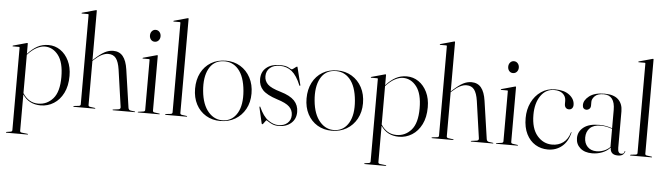

<svg xmlns="http://www.w3.org/2000/svg" viewBox="-54 -960 4941 1425"><g transform="rotate(5 2416.0 -248.0)"><path d="M127 -437.5V-361Q162.5 -400.5 199.5 -420.5Q236.5 -440.5 282 -440.5Q330.5 -440.5 370 -413.5Q409.5 -386.5 433 -338.2Q456.5 -290 456.5 -225.5Q456.5 -150.5 430 -97.8Q403.5 -45 359 -17Q314.5 11 261.5 11Q173.5 11 127 -59V212Q127 222.5 139 224.5L182.5 229.5Q187 230 187 232.5Q187 235 183.5 235H26Q23 235 23 232.5Q23 229.5 30 228.5L57 224.5Q69 222.5 69 212.5V-403Q69 -407.5 64 -407.5H18.5Q16 -407.5 16 -410Q16 -412 19 -413.5L116.5 -440.5Q120.5 -442 123 -442Q127 -442 127 -437.5ZM255 -427Q228 -427 194.8 -409.8Q161.5 -392.5 127 -354.5V-68.5Q170.5 -0.5 242 -0.5Q308 -0.5 352.5 -51Q397 -101.5 397 -212Q397 -321 356 -374Q315 -427 255 -427Z M616 -725V-357L624 -365Q670.5 -407.5 701.5 -423.5Q732.5 -439.5 763.5 -439.5Q810 -439.5 836.2 -407.5Q862.5 -375.5 872 -310L913 -29Q915.5 -11 931.5 -9L961 -5Q964.5 -4.5 964.5 -2.5Q964.5 0 961 0H800.5Q796.5 0 796.5 -2.5Q796.5 -5 801.5 -5.5L839 -10.5Q857 -13 854.5 -29L815 -305Q806.5 -361.5 786.8 -387.5Q767 -413.5 729.5 -413.5Q683 -413.5 627 -361.5L616 -351.5V-23Q616 -12.5 628 -10.5L663.5 -5.5Q668 -5.5 668 -2.5Q668 0 664.5 0H507Q504 0 504 -2.5Q504 -5 511 -6.5L546 -10.5Q558 -12.5 558 -22.5V-690Q558 -695 553 -695H507.5Q505 -695 505 -697.5Q505 -700 508 -701L605.5 -728Q609.5 -729.5 612 -729.5Q616 -729.5 616 -725Z M1064 -533.5Q1046.5 -533.5 1035.8 -546.2Q1025 -559 1025 -577.5Q1025 -596.5 1036.2 -609.2Q1047.5 -622 1064 -622Q1081.5 -622 1092.8 -609Q1104 -596 1104 -577.5Q1104 -559 1092.8 -546.2Q1081.5 -533.5 1064 -533.5ZM1096 -431.5V-23Q1096 -12.5 1108 -10.5L1143.5 -5.5Q1148 -5.5 1148 -2.5Q1148 0 1144.5 0H987Q984 0 984 -2.5Q984 -4 988 -5L1026 -10.5Q1038 -12.5 1038 -22.5V-397Q1038 -401.5 1033 -401.5H987.5Q985 -401.5 985 -404Q985 -406 988 -407.5L1085.5 -434.5Q1089.5 -436 1092 -436Q1096 -436 1096 -431.5Z M1300 -725V-23Q1300 -12.5 1312 -10.5L1347.5 -5.5Q1352 -5.5 1352 -2.5Q1352 0 1348.5 0H1191Q1188 0 1188 -2.5Q1188 -5 1195 -6.5L1230 -10.5Q1242 -12.5 1242 -22.5V-690Q1242 -695 1237 -695H1191.5Q1189 -695 1189 -697.5Q1189 -700 1192 -701L1289.5 -728Q1293.5 -729.5 1296 -729.5Q1300 -729.5 1300 -725Z M1604 -439.5Q1664 -439.5 1711.5 -410.8Q1759 -382 1786.2 -330.8Q1813.5 -279.5 1813.5 -213Q1813.5 -147 1785.8 -96.8Q1758 -46.5 1709.8 -18.2Q1661.5 10 1600 10Q1539.5 10 1492.8 -18Q1446 -46 1419.5 -96.2Q1393 -146.5 1393 -213Q1393 -280 1419.2 -331Q1445.5 -382 1493 -410.8Q1540.5 -439.5 1604 -439.5ZM1625 3Q1690.5 -2 1725.8 -62.8Q1761 -123.5 1752 -228Q1742.5 -334.5 1696.8 -386.8Q1651 -439 1581 -433.5Q1511.5 -428.5 1478 -366Q1444.5 -303.5 1454 -201.5Q1463.5 -99.5 1511 -45.5Q1558.5 8.5 1625 3Z M2032 3Q2074 3 2099.5 -19.8Q2125 -42.5 2125 -79Q2125 -116 2099.2 -141.2Q2073.5 -166.5 2006.5 -187Q1929 -212 1898.2 -244.5Q1867.5 -277 1867.5 -326Q1867.5 -380.5 1905 -411.2Q1942.5 -442 2004.5 -442Q2048.5 -442 2069.8 -430Q2091 -418 2095 -418Q2098.5 -418 2106.8 -424Q2115 -430 2122.8 -436Q2130.5 -442 2132.5 -442Q2135 -442 2136.5 -438L2168.5 -309Q2170 -303 2167.5 -301.5Q2164 -300 2162 -304Q2132.5 -376 2095 -406.2Q2057.5 -436.5 2006 -436.5Q1959.5 -436.5 1932.2 -413Q1905 -389.5 1905 -350.5Q1905 -315.5 1930 -290.5Q1955 -265.5 2027.5 -244.5Q2099 -223.5 2131 -189.8Q2163 -156 2163 -106Q2163 -54 2127.2 -22.5Q2091.5 9 2034.5 9Q2007.5 9 1987.8 0.5Q1968 -8 1956 -16.5Q1944 -25 1941 -25Q1939.5 -25 1933.8 -17Q1928 -9 1922 -1Q1916 7 1913.5 7Q1909 7 1908 2L1881.5 -114Q1880 -121 1882.5 -122.5Q1885 -123.5 1886.5 -121Q1917.5 -51 1956.5 -24Q1995.5 3 2032 3Z M2434.5 -439.5Q2494.5 -439.5 2542 -410.8Q2589.5 -382 2616.8 -330.8Q2644 -279.5 2644 -213Q2644 -147 2616.2 -96.8Q2588.5 -46.5 2540.2 -18.2Q2492 10 2430.5 10Q2370 10 2323.2 -18Q2276.5 -46 2250 -96.2Q2223.5 -146.5 2223.5 -213Q2223.5 -280 2249.8 -331Q2276 -382 2323.5 -410.8Q2371 -439.5 2434.5 -439.5ZM2455.5 3Q2521 -2 2556.2 -62.8Q2591.5 -123.5 2582.5 -228Q2573 -334.5 2527.2 -386.8Q2481.5 -439 2411.5 -433.5Q2342 -428.5 2308.5 -366Q2275 -303.5 2284.5 -201.5Q2294 -99.5 2341.5 -45.5Q2389 8.5 2455.5 3Z M2796 -437.5V-361Q2831.5 -400.5 2868.5 -420.5Q2905.5 -440.5 2951 -440.5Q2999.5 -440.5 3039 -413.5Q3078.5 -386.5 3102 -338.2Q3125.5 -290 3125.5 -225.5Q3125.5 -150.5 3099 -97.8Q3072.5 -45 3028 -17Q2983.5 11 2930.5 11Q2842.5 11 2796 -59V212Q2796 222.5 2808 224.5L2851.5 229.5Q2856 230 2856 232.5Q2856 235 2852.5 235H2695Q2692 235 2692 232.5Q2692 229.5 2699 228.5L2726 224.5Q2738 222.5 2738 212.5V-403Q2738 -407.5 2733 -407.5H2687.5Q2685 -407.5 2685 -410Q2685 -412 2688 -413.5L2785.5 -440.5Q2789.5 -442 2792 -442Q2796 -442 2796 -437.5ZM2924 -427Q2897 -427 2863.8 -409.8Q2830.5 -392.5 2796 -354.5V-68.5Q2839.5 -0.5 2911 -0.5Q2977 -0.5 3021.5 -51Q3066 -101.5 3066 -212Q3066 -321 3025 -374Q2984 -427 2924 -427Z M3285 -725V-357L3293 -365Q3339.5 -407.5 3370.5 -423.5Q3401.5 -439.5 3432.5 -439.5Q3479 -439.5 3505.2 -407.5Q3531.5 -375.5 3541 -310L3582 -29Q3584.5 -11 3600.5 -9L3630 -5Q3633.5 -4.5 3633.5 -2.5Q3633.5 0 3630 0H3469.5Q3465.5 0 3465.5 -2.5Q3465.5 -5 3470.5 -5.5L3508 -10.5Q3526 -13 3523.5 -29L3484 -305Q3475.5 -361.5 3455.8 -387.5Q3436 -413.5 3398.5 -413.5Q3352 -413.5 3296 -361.5L3285 -351.5V-23Q3285 -12.5 3297 -10.5L3332.5 -5.5Q3337 -5.5 3337 -2.5Q3337 0 3333.5 0H3176Q3173 0 3173 -2.5Q3173 -5 3180 -6.5L3215 -10.5Q3227 -12.5 3227 -22.5V-690Q3227 -695 3222 -695H3176.5Q3174 -695 3174 -697.5Q3174 -700 3177 -701L3274.5 -728Q3278.5 -729.5 3281 -729.5Q3285 -729.5 3285 -725Z M3733 -533.5Q3715.5 -533.5 3704.8 -546.2Q3694 -559 3694 -577.5Q3694 -596.5 3705.2 -609.2Q3716.5 -622 3733 -622Q3750.5 -622 3761.8 -609Q3773 -596 3773 -577.5Q3773 -559 3761.8 -546.2Q3750.5 -533.5 3733 -533.5ZM3765 -431.5V-23Q3765 -12.5 3777 -10.5L3812.5 -5.5Q3817 -5.5 3817 -2.5Q3817 0 3813.5 0H3656Q3653 0 3653 -2.5Q3653 -4 3657 -5L3695 -10.5Q3707 -12.5 3707 -22.5V-397Q3707 -401.5 3702 -401.5H3656.5Q3654 -401.5 3654 -404Q3654 -406 3657 -407.5L3754.5 -434.5Q3758.5 -436 3761 -436Q3765 -436 3765 -431.5Z M4202 -337Q4202 -321 4193.2 -311.2Q4184.5 -301.5 4170.5 -301.5Q4155.5 -301.5 4146.5 -311.2Q4137.5 -321 4137.5 -339V-362Q4137.5 -394.5 4114.2 -414.8Q4091 -435 4050 -435Q3987 -435 3949.2 -380.2Q3911.5 -325.5 3911.5 -238.5Q3911.5 -137 3957 -83.5Q4002.5 -30 4069 -30Q4115.5 -30 4150.5 -55.2Q4185.5 -80.5 4200.5 -132Q4201.5 -134.5 4203 -134Q4205.5 -134 4204.5 -131Q4188 -62.5 4144.2 -26.8Q4100.5 9 4040 9Q3988.5 9 3946.8 -16.2Q3905 -41.5 3880.5 -90.2Q3856 -139 3856 -209.5Q3856 -273 3881.2 -325.5Q3906.5 -378 3951.8 -409.2Q3997 -440.5 4057 -440.5Q4124.5 -440.5 4163.2 -410.2Q4202 -380 4202 -337Z M4248.5 -94.5Q4248.5 -142.5 4288.2 -174.5Q4328 -206.5 4405 -206.5Q4436.5 -206.5 4459.8 -201.5Q4483 -196.5 4502 -189.5V-326Q4502 -435.5 4419 -435.5Q4373 -435.5 4352.2 -414.5Q4331.5 -393.5 4331.5 -372.5V-344Q4331.5 -328 4321.8 -319Q4312 -310 4298 -310Q4286.5 -310 4278.8 -318.2Q4271 -326.5 4271 -342.5Q4271 -379 4310.8 -409.8Q4350.5 -440.5 4425 -440.5Q4493.5 -440.5 4526.8 -408.5Q4560 -376.5 4560 -321V-49.5Q4560 -26 4567 -16.5Q4574 -7 4585 -7Q4607.5 -7 4610 -27.5Q4610.5 -30 4612.5 -30Q4614 -30 4614 -27.5Q4614 -17 4601.5 -4.5Q4589 8 4561.5 8Q4504.5 8 4504.5 -46Q4480.5 -19.5 4445 -5.5Q4409.5 8.5 4369.5 8.5Q4314 8.5 4281.2 -20.2Q4248.5 -49 4248.5 -94.5ZM4309 -104Q4309 -61 4334.2 -35.2Q4359.5 -9.5 4401 -9.5Q4428.5 -9.5 4455.2 -19.8Q4482 -30 4502 -50.5V-185Q4483 -192 4462 -196.8Q4441 -201.5 4416 -201.5Q4363 -201.5 4336 -174.5Q4309 -147.5 4309 -104Z M4764 -725V-23Q4764 -12.5 4776 -10.5L4811.5 -5.5Q4816 -5.5 4816 -2.5Q4816 0 4812.5 0H4655Q4652 0 4652 -2.5Q4652 -5 4659 -6.5L4694 -10.5Q4706 -12.5 4706 -22.5V-690Q4706 -695 4701 -695H4655.5Q4653 -695 4653 -697.5Q4653 -700 4656 -701L4753.5 -728Q4757.5 -729.5 4760 -729.5Q4764 -729.5 4764 -725Z"/></g></svg>

Font: Fraunces 144pt Light
Style: Regular
Weight: 300
Version: Version 1.000;[b76b70a41]